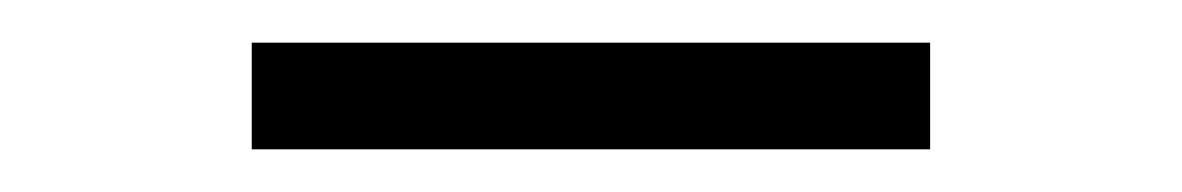

<svg xmlns="http://www.w3.org/2000/svg" viewBox="-20 -318 554 90"><path d="M98 -248V-298H416V-248Z"/></svg>

Font: Lexend Giga ExtraLight
Style: Regular
Weight: 250
Version: Version 1.007